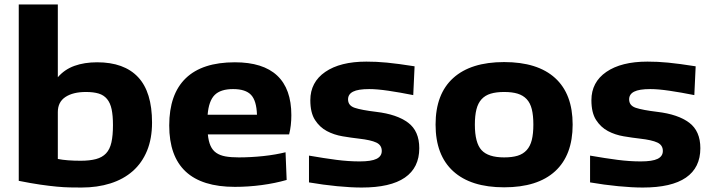

<svg xmlns="http://www.w3.org/2000/svg" viewBox="-20 -828 3193 860"><path d="M345 12Q320 12 293.5 11.5Q267 11 234.5 8Q202 5 160.5 -1Q119 -7 64 -18V-808H239V-482Q269 -517 313.5 -533Q358 -549 415 -549Q536 -549 598.5 -482.5Q661 -416 661 -279Q661 -207 638.5 -152.5Q616 -98 574.5 -61.5Q533 -25 474.5 -6.5Q416 12 345 12ZM341 -108Q382 -108 410 -115.5Q438 -123 455 -141Q472 -159 479 -190Q486 -221 486 -268Q486 -310 480 -338.5Q474 -367 459.5 -384.5Q445 -402 422 -409Q399 -416 365 -416Q307 -416 273 -393.5Q239 -371 239 -326V-116Q279 -108 341 -108Z M1032 9Q738 9 738 -266Q738 -406 812 -477.5Q886 -549 1032 -549Q1158 -549 1221.5 -489.5Q1285 -430 1285 -312Q1285 -289 1282.5 -267Q1280 -245 1275 -226H911Q914 -195 923 -175Q932 -155 948.5 -143.5Q965 -132 989.5 -127.5Q1014 -123 1050 -123Q1075 -123 1103.5 -124.5Q1132 -126 1160 -129Q1188 -132 1213.5 -136.5Q1239 -141 1259 -146L1264 -22Q1212 -7 1152 1Q1092 9 1032 9ZM1024 -429Q968 -429 941.5 -402.5Q915 -376 910 -314H1131Q1129 -377 1104.5 -403Q1080 -429 1024 -429Z M1600 12Q1552 12 1490 6Q1428 0 1364 -11V-131Q1433 -119 1487 -112Q1541 -105 1591 -105Q1643 -105 1666.5 -116.5Q1690 -128 1690 -152Q1690 -178 1665.5 -189.5Q1641 -201 1588 -207Q1553 -211 1514.5 -217.5Q1476 -224 1444 -241Q1412 -258 1391 -290.5Q1370 -323 1370 -379Q1370 -460 1437 -506Q1504 -552 1621 -552Q1644 -552 1666 -551Q1688 -550 1713.5 -547.5Q1739 -545 1769 -541Q1799 -537 1837 -531L1831 -402Q1771 -414 1720 -421.5Q1669 -429 1634 -429Q1584 -429 1561.5 -417.5Q1539 -406 1539 -383Q1539 -355 1569 -345Q1599 -335 1665 -327Q1758 -316 1808 -278.5Q1858 -241 1858 -164Q1858 -77 1793.5 -32.5Q1729 12 1600 12Z M2238 11Q2089 11 2010 -61Q1931 -133 1931 -270Q1931 -407 2010 -478.5Q2089 -550 2238 -550Q2388 -550 2466.5 -478.5Q2545 -407 2545 -270Q2545 -133 2466.5 -61Q2388 11 2238 11ZM2238 -123Q2274 -123 2298.5 -130.5Q2323 -138 2339 -155.5Q2355 -173 2362 -201Q2369 -229 2369 -270Q2369 -311 2362 -339Q2355 -367 2339 -384Q2323 -401 2298.5 -408.5Q2274 -416 2238 -416Q2203 -416 2178 -408.5Q2153 -401 2137 -383.5Q2121 -366 2114 -338Q2107 -310 2107 -270Q2107 -188 2137 -155.5Q2167 -123 2238 -123Z M2859 12Q2811 12 2749 6Q2687 0 2623 -11V-131Q2692 -119 2746 -112Q2800 -105 2850 -105Q2902 -105 2925.5 -116.5Q2949 -128 2949 -152Q2949 -178 2924.5 -189.5Q2900 -201 2847 -207Q2812 -211 2773.5 -217.5Q2735 -224 2703 -241Q2671 -258 2650 -290.5Q2629 -323 2629 -379Q2629 -460 2696 -506Q2763 -552 2880 -552Q2903 -552 2925 -551Q2947 -550 2972.5 -547.5Q2998 -545 3028 -541Q3058 -537 3096 -531L3090 -402Q3030 -414 2979 -421.5Q2928 -429 2893 -429Q2843 -429 2820.5 -417.5Q2798 -406 2798 -383Q2798 -355 2828 -345Q2858 -335 2924 -327Q3017 -316 3067 -278.5Q3117 -241 3117 -164Q3117 -77 3052.5 -32.5Q2988 12 2859 12Z"/></svg>

Font: Encode Sans Wide
Style: Bold
Weight: 700
Designer: Pablo Impallari, Andres Torresi
Foundry: Pablo Impallari, Andres Torresi
Version: Version 1.000; ttfautohint (v1.00) -l 8 -r 50 -G 200 -x 14 -